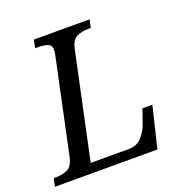

<svg xmlns="http://www.w3.org/2000/svg" viewBox="-148 -828 900 942"><g transform="rotate(-20 301.5 -357.0)"><path d="M-20 0 -11 -42H2Q35 -42 61.5 -54.5Q88 -67 98 -114L202 -604Q206 -620 206 -632Q206 -658 186 -665Q166 -672 134 -672H121L130 -714H421L412 -672H399Q366 -672 339.5 -660.5Q313 -649 303 -604L185 -50H382Q428 -50 453 -79Q478 -108 489 -140L515 -215H567L515 0Z"/></g></svg>

Font: NotoSerif-Italic
Style: Regular
Weight: 400
Italic angle: -12°
Designer: Monotype Design Team
Foundry: Monotype Imaging Inc.
Version: Version 2.007; ttfautohint (v1.8) -l 8 -r 50 -G 200 -x 14 -D